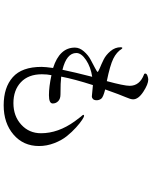

<svg xmlns="http://www.w3.org/2000/svg" viewBox="88 -894 823 1040"><g transform="rotate(90 500.0 -373.5)"><path d="M235.4 -615.2Q235.4 -624 239.3 -624Q242.2 -624 244.1 -621.1Q261.7 -592.8 297.4 -575.2Q333 -557.6 418.9 -540Q444.3 -633.8 444.3 -664.1Q444.3 -717.8 383.8 -741.2Q377.9 -742.2 377.9 -749Q377.9 -755.9 390.1 -760.3Q402.3 -764.6 410.2 -764.6Q435.5 -764.6 476.6 -737.8Q517.6 -710.9 517.6 -682.6Q517.6 -668.9 505.9 -642.6Q494.1 -616.2 463.9 -531.2Q506.8 -520.5 514.6 -509.3Q522.5 -498 522.5 -485.4Q522.5 -471.7 516.1 -465.3Q509.8 -459 502 -459L440.4 -464.8Q408.2 -364.3 394.5 -293Q425.8 -289.1 491.2 -289.1Q514.6 -289.1 527.3 -276.9Q540 -264.6 540 -247.1Q540 -226.6 495.1 -226.6Q449.2 -226.6 386.7 -240.2Q381.8 -217.8 381.8 -188.5Q381.8 -115.2 424.8 -74.7Q467.8 -34.2 538.1 -34.2Q608.4 -34.2 654.8 -76.7Q701.2 -119.1 701.2 -183.6Q701.2 -276.4 636.7 -366.2Q622.1 -386.7 612.3 -398.4Q601.6 -410.2 601.6 -412.1Q601.6 -417 607.4 -417Q612.3 -417 628.9 -406.2Q645.5 -395.5 669.9 -373.5Q694.3 -351.6 716.8 -323.7Q739.3 -295.9 754.9 -255.4Q770.5 -214.8 770.5 -172.9Q770.5 -87.9 708.5 -34.7Q646.5 18.6 549.8 18.6Q453.1 18.6 397.5 -30.8Q341.8 -80.1 341.8 -186.5Q341.8 -206.1 347.7 -249Q237.3 -284.2 237.3 -367.2Q237.3 -392.6 257.8 -416Q278.3 -439.5 303.2 -452.6Q328.1 -465.8 348.6 -476.6Q369.1 -487.3 369.1 -490.2Q369.1 -493.2 348.6 -502Q327.1 -510.7 302.2 -522.9Q277.3 -535.2 256.3 -560.1Q235.4 -585 235.4 -615.2ZM266.6 -375Q266.6 -322.3 357.4 -299.8Q371.1 -366.2 395.5 -460.9Q342.8 -453.1 304.7 -427.7Q266.6 -402.3 266.6 -375Z"/></g></svg>

Font: GenEi Koburi Mincho v6
Style: Regular
Weight: 400
Designer: o_tamon (Modified)
Foundry: o_tamon / Adobe Systems Incorporated
Version: Version 6.1